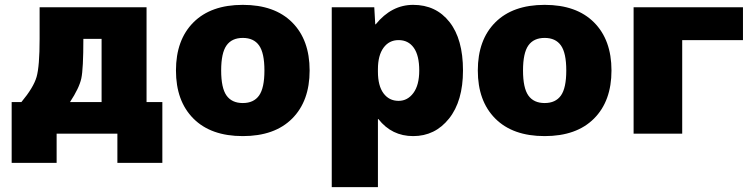

<svg xmlns="http://www.w3.org/2000/svg" viewBox="-20 -550 3105 790"><path d="M268 -130H398V-390H323Q323 -266 314.5 -227Q306 -188 268 -130ZM68 -130Q118 -190 130.5 -233.5Q143 -277 143 -390V-520H583V-130H648V120H463V0H213V120H28V-130Z M776 -458Q848 -530 979 -530Q1110 -530 1182 -458Q1254 -386 1254 -260Q1254 -134 1182 -62Q1110 10 979 10Q848 10 776 -62Q704 -134 704 -260Q704 -386 776 -458ZM912 -157Q934 -126 979 -126Q1024 -126 1046 -157Q1068 -188 1068 -260Q1068 -332 1046 -363Q1024 -394 979 -394Q934 -394 912 -363Q890 -332 890 -260Q890 -188 912 -157Z M1520 -520 1524 -450H1526Q1591 -530 1680 -530Q1774 -530 1829.5 -459.5Q1885 -389 1885 -260Q1885 -134 1827.5 -62Q1770 10 1680 10Q1592 10 1537 -60H1535V220H1345V-520ZM1705 -260Q1705 -322 1682.5 -353.5Q1660 -385 1620 -385Q1581 -385 1558 -353.5Q1535 -322 1535 -265V-255Q1535 -197 1558 -166Q1581 -135 1620 -135Q1657 -135 1681 -167.5Q1705 -200 1705 -260Z M2018 -458Q2090 -530 2221 -530Q2352 -530 2424 -458Q2496 -386 2496 -260Q2496 -134 2424 -62Q2352 10 2221 10Q2090 10 2018 -62Q1946 -134 1946 -260Q1946 -386 2018 -458ZM2154 -157Q2176 -126 2221 -126Q2266 -126 2288 -157Q2310 -188 2310 -260Q2310 -332 2288 -363Q2266 -394 2221 -394Q2176 -394 2154 -363Q2132 -332 2132 -260Q2132 -188 2154 -157Z M2787 0H2587V-520H3037V-385H2787Z"/></svg>

Font: M PLUS 1p Black
Style: Regular
Weight: 900
Version: Version 1.061